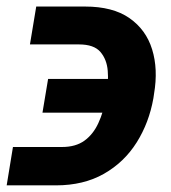

<svg xmlns="http://www.w3.org/2000/svg" viewBox="-34 -556 519 584"><path d="M5.4 -108.9H154.8Q196.3 -108.9 222.9 -128.2Q249.5 -147.5 265.1 -181.4Q280.8 -215.3 288.1 -257.3L290.5 -271Q296.4 -306.2 293.7 -340.6Q291 -375 271.5 -397.9Q252 -420.9 206.1 -420.9H57.1L76.2 -536.1H224.6Q309.1 -536.1 359.6 -501Q410.2 -465.8 428.7 -405.8Q447.3 -345.7 434.6 -271L432.6 -257.3Q419.4 -182.6 381.6 -122.6Q343.8 -62.5 282 -27.3Q220.2 7.8 136.2 7.8H-13.7ZM95.2 -213.4 112.3 -315.9H351.6L334.5 -213.4Z"/></svg>

Font: Inter 24pt
Style: Bold Italic
Weight: 700
Italic angle: -9.3988°
Version: Version 4.001;git-66647c0bb